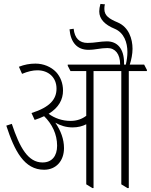

<svg xmlns="http://www.w3.org/2000/svg" viewBox="-20 -950 766 975"><path d="M204 -88C264 -88 305 -132 305 -198C305 -243 289 -286 261 -327C287 -312 316 -303 349 -303C375 -303 399 -309 418 -319V-14L449 5H455V-589H596V-14L627 5H634V-589H726V-595L712 -622H639C647 -646 653 -676 653 -702C653 -753 634 -812 578 -836C535 -854 510 -870 510 -904C510 -911 510 -919 513 -928L490 -930C486 -916 484 -903 484 -892C484 -853 513 -824 562 -804C610 -784 627 -734 627 -686C627 -665 624 -644 619 -622H610C610 -625 610 -627 610 -630C610 -704 575 -740 523 -740C489 -740 462 -732 425 -732C383 -732 359 -756 354 -804L333 -801C339 -734 372 -697 429 -697C466 -697 489 -706 526 -706C565 -706 590 -676 590 -623V-622H324V-616L338 -589H418V-362C397 -346 371 -336 338 -336C296 -336 257 -350 227 -372C279 -404 300 -445 300 -490C300 -527 287 -560 265 -584C239 -611 201 -627 160 -627C131 -627 104 -622 76 -611L92 -575C121 -587 146 -593 170 -593C227 -593 267 -556 267 -500C267 -447 235 -406 140 -376L156 -341C174 -347 190 -353 204 -360C244 -321 270 -269 270 -210C270 -158 244 -125 196 -125C122 -125 80 -201 40 -321L12 -312C54 -183 103 -88 204 -88Z"/></svg>

Font: Noto Serif Devanagari ExtraCondensed ExtraLight
Style: Regular
Weight: 200
Width: 2
Designer: Universal Thirst, Indian Type Foundry and the Monotype Design Team
Foundry: Monotype Imaging Inc.
Version: Version 2.004